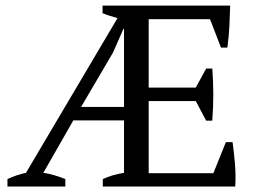

<svg xmlns="http://www.w3.org/2000/svg" viewBox="-20 -683 929 703"><path d="M822.8 -662.6Q821.8 -624.5 819.8 -585.9Q817.9 -547.4 812.5 -508.8H789.1L749 -612.8H524.4V-362.3H696.8L734.9 -432.1H757.3Q764.6 -338.4 757.3 -241.2H734.9L696.8 -313H524.4V-48.8H761.2L807.1 -162.6H831.5Q836.9 -123.5 840.3 -82.5Q843.8 -41.5 841.3 0H356.4V-27.3Q373.5 -35.6 392.8 -41Q412.1 -46.4 434.1 -50.3V-242.2H248.5L138.7 -50.3Q158.7 -47.4 178.5 -41.5Q198.2 -35.6 219.2 -27.3V0H7.3V-27.3Q24.4 -35.6 41.3 -41Q58.1 -46.4 75.2 -50.3L410.2 -616.7Q397 -620.6 382.6 -625Q368.2 -629.4 355.5 -634.8V-662.6ZM276.9 -291.5H434.1V-577.6H432.1L393.6 -490.2Z"/></svg>

Font: PT Astra Serif
Style: Regular
Weight: 400
Designer: A.Korolkova, I. Chaeva
Foundry: ParaType Ltd
Version: Version 1.002